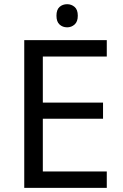

<svg xmlns="http://www.w3.org/2000/svg" viewBox="-20 -908 596 928"><path d="M496.1 0H97.2V-713.9H496.1V-634.8H187V-412.1H478V-334H187V-79.1H496.1ZM252.9 -832Q252.9 -861.3 267.8 -874.5Q282.7 -887.7 304.7 -887.7Q325.2 -887.7 340.6 -874.5Q356 -861.3 356 -832Q356 -803.2 340.6 -789.6Q325.2 -775.9 304.7 -775.9Q282.7 -775.9 267.8 -789.6Q252.9 -803.2 252.9 -832Z"/></svg>

Font: NotoPenekeko
Style: Regular
Weight: 400
Designer: Monotype Design team
Foundry: Monotype Imaging Inc.
Version: Version 1.04